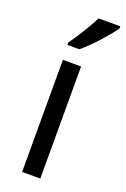

<svg xmlns="http://www.w3.org/2000/svg" viewBox="-148 -815 567 863"><g transform="rotate(20 135.0 -383.0)"><path d="M166 0H79V-536H166ZM270 -756Q261 -742 244.5 -722Q228 -702 208.5 -680.5Q189 -659 169 -639.5Q149 -620 132 -606H75V-618Q89 -637 106 -663Q123 -689 139 -716.5Q155 -744 166 -766H270Z"/></g></svg>

Font: Noto Sans Display
Style: Regular
Weight: 400
Designer: Monotype Design Team
Foundry: Monotype Imaging Inc.
Version: Version 2.003